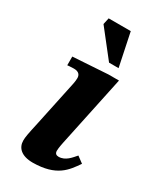

<svg xmlns="http://www.w3.org/2000/svg" viewBox="-180 -746 684 820"><g transform="rotate(30 162.5 -336.0)"><path d="M129 12C246 11 280 -40 314 -89L283 -112C267 -94 246 -65 212 -65C200 -65 193 -71 193 -84C193 -98 199 -126 199 -126L273 -476H221L49 -465V-422C49 -422 64 -424 81 -424C108 -424 114 -409 114 -396C114 -381 110 -364 110 -364L63 -142C50 -83 47 -67 47 -50C47 -15 72 12 129 12ZM245 -521 211 -684H102L95 -652L198 -521Z"/></g></svg>

Font: STIX Two Text
Style: Bold Italic
Weight: 700
Italic angle: -12°
Designer: Ross Mills, John Hudson & Paul Hanslow, Tiro Typeworks Ltd; with prior portions MicroPress Inc. and Coen Hoffman, Elsevi
Foundry: Tiro Typeworks Ltd
Version: Version 2.13 b171